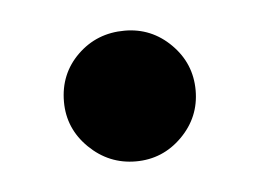

<svg xmlns="http://www.w3.org/2000/svg" viewBox="-27 -157 282 199"><g transform="rotate(-5 114.0 -58.0)"><path d="M176 -58Q176 -30 156 -10Q136 10 108 10Q80 10 59.5 -10Q39 -30 39 -58Q39 -87 59 -106.5Q79 -126 108 -126Q136 -126 156 -106Q176 -86 176 -58Z"/></g></svg>

Font: Rosario Light Medium
Style: Regular
Weight: 500
Version: Version 1.101; ttfautohint (v1.8.1.43-b0c9)